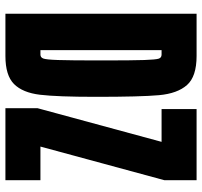

<svg xmlns="http://www.w3.org/2000/svg" viewBox="-38 -690 728 691"><g transform="rotate(90 325.5 -344.0)"><path d="M29 -688H181Q255 -688 285.5 -653.5Q316 -619 322 -553Q328 -487 328 -325Q328 -187 320.5 -124.5Q313 -62 282 -31Q251 0 181 0H29ZM197 -344Q197 -458 195.5 -500Q194 -542 190.5 -552Q187 -562 176 -562H160V-126H176Q186 -126 190 -136Q194 -146 195.5 -189.5Q197 -233 197 -344ZM369 0V-116L490 -562H372V-688H628V-572L507 -126H628V0Z"/></g></svg>

Font: Saira Ultra Condensed Black
Style: Regular
Weight: 900
Width: 1
Designer: Hector Gatti with collaboration of the Omnibus-Type team
Foundry: Omnibus-Type
Version: Version 1.001; ttfautohint (v1.8)